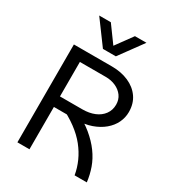

<svg xmlns="http://www.w3.org/2000/svg" viewBox="-217 -1058 1083 1186"><g transform="rotate(30 325.0 -465.5)"><path d="M154 -302V-377H337Q386 -377 423.5 -392.5Q461 -408 482.5 -437.5Q504 -467 504 -506Q504 -542 485 -568Q466 -594 434 -608.5Q402 -623 363 -623H154V-698H363Q430 -698 482.5 -675Q535 -652 565 -609Q595 -566 595 -506Q595 -466 577.5 -429.5Q560 -393 526 -364.5Q492 -336 444 -319Q396 -302 334 -302ZM92 0V-698H178V0ZM500 0Q492 -48 471.5 -94Q451 -140 417.5 -182Q384 -224 334 -261Q284 -298 218 -329L314 -351Q384 -317 433 -276.5Q482 -236 514.5 -191.5Q547 -147 564 -99Q581 -51 587 0ZM138 -931H221L307 -813L393 -931H475L353 -764H261Z"/></g></svg>

Font: Azeret Mono Light
Style: Regular
Weight: 300
Designer: Martin Vácha
Foundry: Displaay
Version: Version 1.002